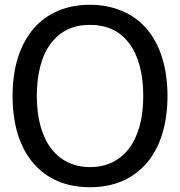

<svg xmlns="http://www.w3.org/2000/svg" viewBox="-20 -762 748 797"><path d="M587.9 -643.6C532.7 -706.5 451.2 -742.2 353.5 -742.2C255.9 -742.2 175.8 -708 119.6 -643.6C61.5 -574.7 32.2 -481 32.2 -363.3C32.2 -244.6 62.5 -148.9 119.1 -84C175.8 -18.1 255.4 15.1 353.5 15.1C452.1 15.1 530.3 -18.1 587.9 -84C644.5 -148.4 675.3 -246.1 675.3 -363.3C675.3 -482.4 644 -578.6 587.9 -643.6ZM574.7 -363.3C574.7 -174.3 489.3 -68.4 354 -68.4C219.2 -68.4 132.8 -174.3 132.8 -363.3C132.8 -457 153.8 -534.2 192.4 -583.5C232.9 -634.8 283.7 -658.7 354 -658.7C422.9 -658.7 476.6 -633.8 515.1 -583.5C553.7 -534.2 574.7 -457.5 574.7 -363.3Z"/></svg>

Font: SG Kara Light
Style: Regular
Weight: 400
Designer: Damoon Khanjanzadeh
Version: Version 1.000